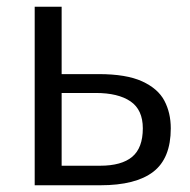

<svg xmlns="http://www.w3.org/2000/svg" viewBox="-20 -550 565 570"><path d="M83 0V-530H163V-330H273Q355 -330 402 -308.5Q449 -287 468 -251Q487 -215 487 -169Q487 -80 435 -40Q383 0 278 0ZM163 -58H277Q341 -58 372.5 -84.5Q404 -111 404 -169Q404 -224 367.5 -249Q331 -274 264 -274H163Z"/></svg>

Font: Libre Franklin
Style: Regular
Weight: 400
Designer: Pablo Impallari, Rodrigo Fuenzalida, Nhung Nguyen
Foundry: Impallari Type
Version: Version 3.000